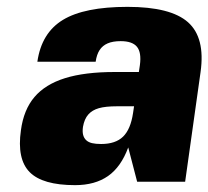

<svg xmlns="http://www.w3.org/2000/svg" viewBox="-20 -530 608 560"><path d="M41 -150Q49 -210 80.5 -247Q112 -284 169.5 -302Q227 -320 315 -320H385L388 -340Q393 -377 379.5 -393.5Q366 -410 332 -410Q309 -410 294 -403.5Q279 -397 270.5 -384Q262 -371 259 -350H89Q101 -434 163.5 -472Q226 -510 352 -510Q478 -510 528.5 -465Q579 -420 565 -320L520 0H380L354 -100Q333 -43 295 -16.5Q257 10 199 10Q104 10 66.5 -28Q29 -66 41 -150ZM321 -220Q288 -220 268.5 -214.5Q249 -209 237.5 -196Q226 -183 222 -160Q220 -146 222.5 -136.5Q225 -127 231.5 -121Q238 -115 248.5 -112.5Q259 -110 275 -110Q317 -110 339 -131.5Q361 -153 368 -200L371 -220Z"/></svg>

Font: Fivo Sans Modern Heavy
Style: Regular
Weight: 900
Designer: Alexander Slobzheninov
Foundry: Alexander Slobzheninov
Version: 1.0